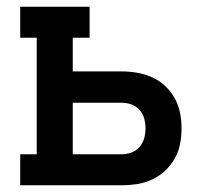

<svg xmlns="http://www.w3.org/2000/svg" viewBox="-20 -550 640 570"><path d="M40 0V-92H89V-438H40V-530H246V-438H196V-338H341Q364 -338 387 -334Q410 -330 431.5 -320.5Q453 -311 470 -295Q487 -279 498.5 -258.5Q510 -238 514.5 -215Q519 -192 519 -169Q519 -146 514.5 -122.5Q510 -99 498.5 -79Q487 -59 470 -43Q453 -27 431.5 -17Q410 -7 387 -3.5Q364 0 341 0ZM196 -92H341Q356 -92 370 -97Q384 -102 394 -113.5Q404 -125 408 -139.5Q412 -154 412 -169Q412 -184 408 -198.5Q404 -213 394 -224Q384 -235 370 -240Q356 -245 341 -245H196Z"/></svg>

Font: Iosevka Curly Slab SmBdEx
Style: Regular
Weight: 600
Width: 7
Monospace: yes
Designer: Belleve Invis
Foundry: Belleve Invis
Version: Version 11.1.0; ttfautohint (v1.8.3)